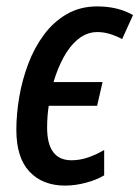

<svg xmlns="http://www.w3.org/2000/svg" viewBox="-20 -569 435 599"><path d="M183 10Q113 10 72 -33.5Q31 -77 31 -164Q31 -213 40 -266Q49 -319 68 -369.5Q87 -420 117 -460.5Q147 -501 188.5 -525Q230 -549 283 -549Q348 -549 395 -522L361 -447Q345 -456 324.5 -462.5Q304 -469 284 -469Q251 -469 224 -447Q197 -425 178 -389.5Q159 -354 147 -313H300L283 -239H132Q127 -206 127 -171Q127 -69 203 -69Q229 -69 254 -77.5Q279 -86 305 -101V-22Q282 -8 248.5 1Q215 10 183 10Z"/></svg>

Font: Noto Sans Condensed Medium
Style: Italic
Weight: 500
Width: 3
Italic angle: -12°
Designer: Monotype Design Team
Foundry: Monotype Imaging Inc.
Version: Version 2.013; ttfautohint (v1.8.4.7-5d5b)